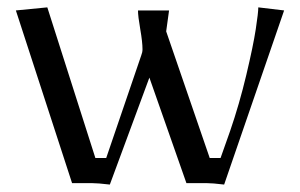

<svg xmlns="http://www.w3.org/2000/svg" viewBox="-20 -495 810 519"><path d="M22.9 -466.8 107.9 -475.1 237.8 -67.9H267.1L361.8 -345.2Q365.2 -353.5 365.2 -361.8Q365.2 -381.3 359.1 -416.3Q353 -451.2 353 -466.8H437L429.2 -410.2L546.9 -67.9H576.2L602.1 -141.1Q627 -213.4 645.8 -292.5Q664.6 -371.6 671.4 -416.3Q678.2 -460.9 678.2 -475.1L748 -466.8L585.9 3.9Q554.2 0 538.1 0H483.9L383.8 -285.2L276.9 3.9Q244.1 0 228 0H174.8Z"/></svg>

Font: Resagokr
Style: Regular
Weight: 500
Designer: gluk
Foundry: gluk
Version: Version 0.95